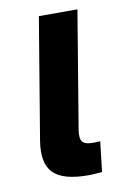

<svg xmlns="http://www.w3.org/2000/svg" viewBox="-67 -564 400 608"><g transform="rotate(-10 133.5 -260.5)"><path d="M168 1Q86.9 1 55.9 -30.5Q24.9 -62 36.1 -132.3L101.1 -522.5H225.1L162.6 -146.5Q158.2 -119.1 166.3 -108.4Q174.3 -97.7 200.7 -97.7Q206.5 -97.7 212.9 -97.9Q219.2 -98.1 223.6 -98.6L212.4 -1.5Q202.6 -1 191.4 0Q180.2 1 168 1Z"/></g></svg>

Font: Inter 28pt SemiBold
Style: Italic
Weight: 600
Italic angle: -9.3988°
Designer: Rasmus Andersson
Foundry: rsms
Version: Version 4.001;git-66647c0bb